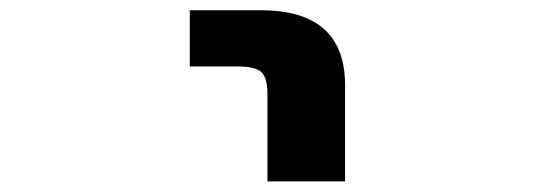

<svg xmlns="http://www.w3.org/2000/svg" viewBox="-20 -543 1040 367"><path d="M342.8 -416V-523.4H478.5Q639.6 -523.4 639.6 -379.9V-196.3H491.2V-363.3Q491.2 -394.5 479.5 -405.3Q467.8 -416 434.6 -416Z"/></svg>

Font: Gen Shin Gothic Monospace Bold
Style: Bold
Weight: 700
Designer: [Source Han Sans]
Ryoko NISHIZUKA  (kana & ideographs); Paul D. Hunt (Latin, Greek & Cyrillic); Wenlong ZHANG  (bopomofo
Version: Version 1.002.20150607